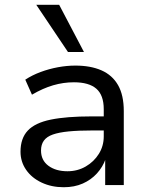

<svg xmlns="http://www.w3.org/2000/svg" viewBox="-20 -776 623 805"><path d="M247 9Q196 9 154.5 -10.5Q113 -30 89.5 -64Q66 -98 66 -140Q66 -196 96.5 -228.5Q127 -261 193 -274.5Q259 -288 364 -288H429V-229H367Q309 -229 268 -225Q227 -221 201.5 -212Q176 -203 164 -186.5Q152 -170 152 -145Q152 -104 183 -81Q214 -58 263 -58Q305 -58 339.5 -78Q374 -98 394.5 -131Q415 -164 415 -204V-318Q415 -377 384 -404Q353 -431 290 -431Q246 -431 203 -418.5Q160 -406 114 -379L86 -442Q115 -461 150 -474Q185 -487 222.5 -494Q260 -501 296 -501Q360 -501 405.5 -481Q451 -461 475 -419Q499 -377 499 -310V0H421V-110H423Q411 -76 386.5 -49Q362 -22 327 -6.5Q292 9 247 9ZM265 -558 132 -756H228L332 -558Z"/></svg>

Font: Nunito Sans 9pt
Style: Regular
Weight: 400
Version: Version 3.101;gftools[0.9.27]